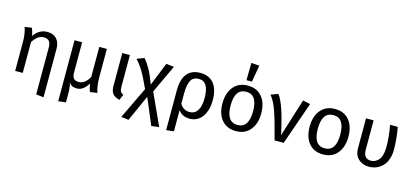

<svg xmlns="http://www.w3.org/2000/svg" viewBox="-77 -1422 4848 2249"><g transform="rotate(15 2347.5 -297.0)"><path d="M349.1 -539.1Q421.4 -539.1 461.7 -495.6Q502 -452.1 502 -374V212.9L410.2 202.1V-365.2Q410.2 -420.9 388.9 -443.8Q367.7 -466.8 327.1 -466.8Q285.2 -466.8 253.2 -443.1Q221.2 -419.4 192.9 -374V0H101.1V-356.9Q101.1 -446.8 75.2 -526.9L159.2 -539.1Q177.7 -499 186 -445.8Q213.9 -489.3 255.6 -514.2Q297.4 -539.1 349.1 -539.1Z M1071.8 -180.2Q1071.8 -78.6 1097.7 0L1011.7 12.2Q1003.4 -5.9 998.5 -23.2Q993.7 -40.5 991.9 -52Q990.2 -63.5 987.8 -85V-85.9Q963.9 -44.4 928.5 -16.1Q893.1 12.2 850.1 12.2Q815.4 12.2 793 0.5Q770.5 -11.2 753.9 -38.1Q771 13.7 771 96.2V202.1L679.7 212.9V-526.9H772V-155.8Q772 -66.9 851.1 -66.9Q930.7 -66.9 980 -163.1V-526.9H1071.8Z M1351.1 -526.9V-141.1Q1351.1 -103.5 1361.1 -86.2Q1371.1 -68.8 1397 -57.1L1367.7 12.2Q1308.1 -3.4 1283.4 -35.4Q1258.8 -67.4 1258.8 -129.9V-526.9Z M1725.1 -186 1900.9 199.2 1808.1 210.9 1673.8 -106.9 1531.7 210 1440.9 199.2 1626 -187Q1566.4 -319.3 1526.6 -385.3Q1486.8 -451.2 1437 -504.9L1525.9 -538.1Q1566.9 -491.2 1601.1 -429.2Q1635.3 -367.2 1676.8 -256.8L1790 -538.1L1884.8 -526.9Z M2203.6 -539.1Q2312.5 -539.1 2369.1 -468Q2425.8 -397 2425.8 -264.2Q2425.8 -207.5 2412.4 -158Q2398.9 -108.4 2373.5 -70.3Q2348.1 -32.2 2308.3 -10Q2268.6 12.2 2218.8 12.2Q2127.9 12.2 2080.6 -54.2V202.1L1988.8 212.9V-271Q1988.8 -403.3 2043.2 -471.2Q2097.7 -539.1 2203.6 -539.1ZM2196.8 -63Q2259.8 -63 2293.2 -114.5Q2326.7 -166 2326.7 -264.2Q2326.7 -368.2 2296.4 -417.5Q2266.1 -466.8 2205.6 -466.8Q2137.2 -466.8 2108.9 -414.8Q2080.6 -362.8 2080.6 -255.9V-132.8Q2099.6 -98.1 2129.9 -80.6Q2160.2 -63 2196.8 -63Z M2749.5 -807.1 2847.2 -798.8 2812.5 -596.2H2746.1ZM2780.3 -539.1Q2891.1 -539.1 2952.6 -465.1Q3014.2 -391.1 3014.2 -264.2Q3014.2 -139.6 2951.7 -63.7Q2889.2 12.2 2779.3 12.2Q2668 12.2 2606.2 -62Q2544.4 -136.2 2544.4 -263.2Q2544.4 -387.7 2607.2 -463.4Q2669.9 -539.1 2780.3 -539.1ZM2780.3 -464.8Q2643.1 -464.8 2643.1 -263.2Q2643.1 -62 2779.3 -62Q2915.5 -62 2915.5 -264.2Q2915.5 -464.8 2780.3 -464.8Z M3149.4 -538.1Q3229.5 -434.1 3304.2 -78.1L3448.2 -538.1L3538.6 -519L3357.4 0H3246.6Q3189.9 -223.1 3149.9 -336.9Q3109.9 -450.7 3061.5 -504.9Z M3837.4 -539.1Q3948.2 -539.1 4009.8 -465.1Q4071.3 -391.1 4071.3 -264.2Q4071.3 -139.6 4008.8 -63.7Q3946.3 12.2 3836.4 12.2Q3725.1 12.2 3663.3 -62Q3601.6 -136.2 3601.6 -263.2Q3601.6 -387.7 3664.3 -463.4Q3727.1 -539.1 3837.4 -539.1ZM3837.4 -464.8Q3700.2 -464.8 3700.2 -263.2Q3700.2 -62 3836.4 -62Q3972.7 -62 3972.7 -264.2Q3972.7 -464.8 3837.4 -464.8Z M4599.6 -526.9Q4625.5 -387.2 4625.5 -254.9Q4625.5 -200.2 4612.1 -154.8Q4598.6 -109.4 4576.2 -78.9Q4553.7 -48.3 4523.4 -27.6Q4493.2 -6.8 4460.7 2.7Q4428.2 12.2 4393.6 12.2Q4316.4 12.2 4265.4 -33.9Q4214.4 -80.1 4214.4 -163.1V-526.9H4306.6V-170.9Q4306.6 -62 4397.5 -62Q4421.4 -62 4443.6 -71.8Q4465.8 -81.5 4486.6 -103Q4507.3 -124.5 4519.8 -165.8Q4532.2 -207 4532.2 -263.2Q4532.2 -392.1 4506.3 -526.9Z"/></g></svg>

Font: FiraGO
Style: Regular
Weight: 400
Designer: bBox Type
Foundry: bBox Type GmbH
Version: Version 1.001;PS 001.001;hotconv 1.0.88;makeotf.lib2.5.64775